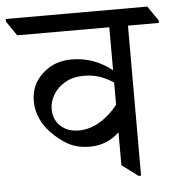

<svg xmlns="http://www.w3.org/2000/svg" viewBox="-90 -667 664 717"><g transform="rotate(-5 242.0 -308.5)"><path d="M525.9 -557.6H410.2V4.9H400.9L340.3 -40.5V-163.6Q293 -119.6 230.5 -119.6Q190.4 -119.6 161.6 -132.1Q132.8 -144.5 100.6 -173.3Q68.4 -202.1 51.8 -236.1Q35.2 -270 35.2 -307.1Q35.2 -368.2 79.6 -409.2Q124 -450.2 189 -450.2Q272.5 -450.2 340.3 -396.5V-557.6H-4.9L-42.5 -612.3V-622.1H488.3L525.9 -567.4ZM340.3 -267.1V-350.6Q311.5 -369.1 285.9 -377.2Q260.3 -385.3 228.5 -385.3Q189 -385.3 159.4 -368.4Q129.9 -351.6 114.5 -325.4Q99.1 -299.3 99.1 -271.5Q99.1 -232.9 125 -208.3Q150.9 -183.6 193.8 -183.6Q233.9 -183.6 271.7 -205.8Q309.6 -228 340.3 -267.1Z"/></g></svg>

Font: Noto Serif Devanagari
Style: Regular
Weight: 400
Designer: Monotype Design Team
Foundry: Monotype Imaging Inc.
Version: Version 1.01